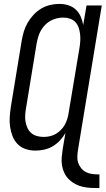

<svg xmlns="http://www.w3.org/2000/svg" viewBox="-20 -763 541 983"><path d="M489 200Q467 200 446 199Q425 198 404.5 193.5Q384 189 366 179.5Q348 170 333.5 156Q319 142 310 123.5Q301 105 297.5 84.5Q294 64 296 42.5Q298 21 301 0L315 -82Q303 -61 286.5 -43.5Q270 -26 249.5 -14Q229 -2 206.5 3Q184 8 161 8Q135 8 111 0Q87 -8 70 -25.5Q53 -43 44 -66.5Q35 -90 31.5 -115Q28 -140 30 -166.5Q32 -193 36 -219L91 -554Q95 -578 102 -601.5Q109 -625 121.5 -646.5Q134 -668 151.5 -687Q169 -706 191 -719Q213 -732 237 -737.5Q261 -743 284 -743Q308 -743 330 -736Q352 -729 368 -714Q384 -699 393 -678.5Q402 -658 406 -635L423 -735H501L380 0Q377 18 376 36Q375 54 380 69.5Q385 85 395.5 98Q406 111 421 118.5Q436 126 453.5 128Q471 130 489 130ZM204 -62Q219 -62 235 -65.5Q251 -69 265 -77Q279 -85 291 -97Q303 -109 311 -123Q319 -137 324 -152.5Q329 -168 331 -183L387 -518Q390 -536 391 -554Q392 -572 390 -589Q388 -606 382.5 -622Q377 -638 365.5 -650Q354 -662 338 -667.5Q322 -673 304 -673Q287 -673 270.5 -669Q254 -665 238.5 -656.5Q223 -648 210.5 -635Q198 -622 189.5 -607Q181 -592 176 -575.5Q171 -559 168 -543L113 -208Q110 -191 109 -173Q108 -155 111 -138.5Q114 -122 121 -107Q128 -92 140.5 -81.5Q153 -71 169.5 -66.5Q186 -62 203 -62Z"/></svg>

Font: Iosevka Curly Oblique
Style: Regular
Weight: 400
Italic angle: -9°
Monospace: yes
Designer: Belleve Invis
Foundry: Belleve Invis
Version: Version 11.1.0; ttfautohint (v1.8.3)